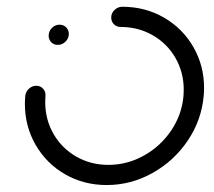

<svg xmlns="http://www.w3.org/2000/svg" viewBox="-20 -539 623 560"><path d="M121.9 -434.8Q121.9 -447.8 131.3 -457.4Q140.7 -467 153.7 -467Q165.2 -467 173 -459.3Q180.7 -451.5 180.7 -440Q180.7 -427 171.1 -417.6Q161.5 -408.1 148.5 -408.1Q137 -408.1 129.4 -415.9Q121.9 -423.7 121.9 -434.8ZM304.4 -487.8Q304.4 -500.7 314.1 -510Q323.7 -519.3 336.7 -519.3Q403.3 -519.3 458 -487.8Q512.6 -456.3 543.9 -402Q575.2 -347.8 575.2 -282.2Q575.2 -271.1 574.1 -259.3Q567.8 -188.5 527.6 -128.9Q487.4 -69.3 424.6 -34.3Q361.9 0.7 291.1 0.7Q224.4 0.7 169.8 -30.7Q115.2 -62.2 83.9 -116.5Q52.6 -170.7 52.6 -236.3Q52.6 -247.8 53.7 -259.3Q54.8 -271.5 64.3 -280.2Q73.7 -288.9 85.9 -288.9Q97.8 -288.9 105.7 -280.2Q113.7 -271.5 112.6 -259.3Q111.9 -247.4 111.9 -241.5Q111.9 -190.7 135.9 -148.7Q160 -106.7 202.2 -82.4Q244.4 -58.1 296.3 -58.1Q351.1 -58.1 399.6 -85.2Q448.1 -112.2 479.3 -158.3Q510.4 -204.4 515.2 -259.3Q515.9 -271.1 515.9 -277Q515.9 -327.8 491.9 -369.8Q467.8 -411.9 425.6 -436.1Q383.3 -460.4 331.5 -460.4Q320 -460.4 312.2 -468.3Q304.4 -476.3 304.4 -487.8Z"/></svg>

Font: 26F Galaxy Sans Medium
Style: Italic
Weight: 500
Italic angle: -5°
Designer: C₂₉H₂₅N₃O₅
Version: Version 1.200